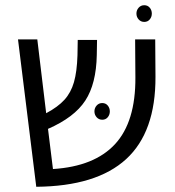

<svg xmlns="http://www.w3.org/2000/svg" viewBox="-20 -706 670 736"><path d="M119 10 49 -555H123L157 -272Q202 -296 227 -323.5Q252 -351 263.5 -391Q275 -431 277 -494L278 -553H352L351 -495Q349 -385 307 -320.5Q265 -256 164 -212L183 -58Q342 -68 421 -153.5Q500 -239 499 -409L498 -555H575L576 -412Q577 -200 463.5 -96Q350 8 119 10ZM401 -279Q401 -266 393 -256.5Q385 -247 372 -247Q359 -247 350.5 -256.5Q342 -266 342 -279Q342 -292 350.5 -301.5Q359 -311 372 -311Q385 -311 393 -301.5Q401 -292 401 -279ZM562 -654Q562 -641 554 -631.5Q546 -622 533 -622Q520 -622 511.5 -631.5Q503 -641 503 -654Q503 -667 511.5 -676.5Q520 -686 533 -686Q546 -686 554 -676.5Q562 -667 562 -654Z"/></svg>

Font: Assistant-zap
Style: zap
Weight: 400
Designer: Hebrew By Ben Nathan, Latin by Paul Hunt
Version: Version 2.001